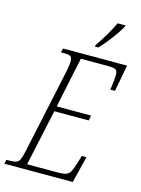

<svg xmlns="http://www.w3.org/2000/svg" viewBox="-157 -1008 798 1084"><g transform="rotate(15 242.0 -465.5)"><path d="M-21 0 -15 -24H-5Q25 -24 40 -28.5Q55 -33 62.5 -49Q70 -65 77 -99L182 -590Q191 -633 191 -650Q191 -677 181.5 -683.5Q172 -690 137 -690H125L131 -714H505L476 -559H449Q450 -569 452.5 -586Q455 -603 456.5 -619.5Q458 -636 458 -645Q458 -668 448.5 -676Q439 -684 402 -684H243L181 -389H382L376 -359H175L104 -30H281Q314 -30 330.5 -35.5Q347 -41 356.5 -58Q366 -75 377 -111L390 -155H417L379 0ZM302 -771 303 -780Q325 -811 349 -851Q373 -891 392 -931H437L436 -923Q424 -901 404.5 -873.5Q385 -846 363.5 -819Q342 -792 322 -771Z"/></g></svg>

Font: Noto Serif ExtraCondensed ExtraLight
Style: Italic
Weight: 200
Width: 2
Italic angle: -12°
Designer: Monotype Design Team
Foundry: Monotype Imaging Inc.
Version: Version 2.014; ttfautohint (v1.8.4.7-5d5b)